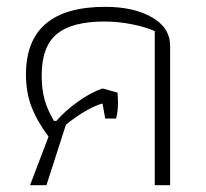

<svg xmlns="http://www.w3.org/2000/svg" viewBox="-20 -542 602 562"><path d="M122 -142Q88 -188 72 -230Q56 -272 56 -324Q56 -522 288 -522Q371 -522 424.5 -491.5Q478 -461 478 -407V0H433V-451Q406 -463 366 -471Q326 -479 285 -479Q191 -479 146.5 -442.5Q102 -406 102 -321Q102 -281 110.5 -250.5Q119 -220 138 -188H145Q170 -217 207.5 -244Q245 -271 280 -283L324 -271L325 -256Q327 -223 320 -195H288L280 -239Q257 -233 227 -215Q197 -197 173 -177L116 0H68Z"/></svg>

Font: Athiti Light
Style: Regular
Weight: 300
Designer: CadsonDemak Team
Foundry: CadsonDemak
Version: Version 1.032